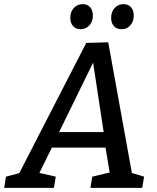

<svg xmlns="http://www.w3.org/2000/svg" viewBox="-56 -906 755 926"><path d="M466 -702 580 -72 639 -54 630 0H380L389 -54L473 -74L453 -194H194L134 -72L213 -54L204 0H-36L-27 -54L37 -71L360 -699ZM444 -269 393 -604 229 -269ZM283 -820Q283 -849 300 -867.5Q317 -886 343 -886Q366 -886 379 -871Q392 -856 392 -831Q392 -802 375 -783.5Q358 -765 332 -765Q310 -765 296.5 -780Q283 -795 283 -820ZM480 -820Q480 -849 497 -867.5Q514 -886 540 -886Q563 -886 576 -871Q589 -856 589 -831Q589 -802 572.5 -783.5Q556 -765 530 -765Q507 -765 493.5 -780Q480 -795 480 -820Z"/></svg>

Font: Bitter Pro Medium
Style: Italic
Weight: 500
Italic angle: -9°
Designer: Sol Matas, and Bitter project Authors
Foundry: Sol Matas
Version: Version 1.010